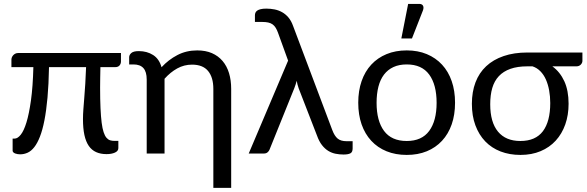

<svg xmlns="http://www.w3.org/2000/svg" viewBox="-20 -766 2930 958"><path d="M583.5 -459.5Q583.5 -447.5 576.2 -439.2Q569 -431 554.5 -431H481Q480.5 -402.5 480 -378Q479.5 -353.5 479.5 -328.5Q479.5 -269 481.5 -226.2Q483.5 -183.5 487.2 -154Q491 -124.5 497 -106.5Q503 -88.5 511 -79Q519 -69.5 529 -66.2Q539 -63 551.5 -63H570.5V-27Q570.5 -12.5 553.8 -4.8Q537 3 511.5 3Q482 3 459.8 -7Q437.5 -17 423 -38Q408.5 -59 401.2 -92.2Q394 -125.5 394 -172Q394 -194.5 396 -220.8Q398 -247 400.5 -278.5Q403 -310 405.5 -347.8Q408 -385.5 409.5 -431H224.5Q223 -345 217 -279Q211 -213 201.5 -164.8Q192 -116.5 179.2 -84Q166.5 -51.5 151.2 -32Q136 -12.5 118 -4.2Q100 4 80.5 4Q74.5 4 68 3Q61.5 2 55.8 -0.2Q50 -2.5 46.5 -6Q43 -9.5 43 -14V-74.5H53Q68 -74.5 83.5 -93.8Q99 -113 112 -155.2Q125 -197.5 134.5 -265.5Q144 -333.5 146.5 -431H37V-468.5Q37 -474 39.2 -479.8Q41.5 -485.5 46 -490.5Q50.5 -495.5 56.8 -498.5Q63 -501.5 71.5 -501.5H583.5Z M624.5 -480.5Q624.5 -492 635.2 -501.5Q646 -511 672.5 -511Q713.5 -511 744 -491.5Q774.5 -472 786 -430.5Q820.5 -468 865 -491.2Q909.5 -514.5 964 -514.5Q1006 -514.5 1037.5 -500.8Q1069 -487 1090.5 -461.8Q1112 -436.5 1122.8 -401Q1133.5 -365.5 1133.5 -322.5V171.5H1044.5V-322.5Q1044.5 -380 1018.2 -411.8Q992 -443.5 938 -443.5Q898.5 -443.5 864.2 -424.5Q830 -405.5 801 -373V0H712V-369Q712 -408 695.5 -426.2Q679 -444.5 646 -444.5H624.5Z M1739.5 -61.5V-25.5Q1739.5 -6.5 1728 -0.8Q1716.5 5 1694 5Q1674 5 1654.8 1.2Q1635.5 -2.5 1618.2 -13Q1601 -23.5 1586.5 -42Q1572 -60.5 1561.5 -90L1470.5 -324.5Q1466.5 -335.5 1464.2 -345Q1462 -354.5 1460.5 -363Q1458 -354 1455.2 -345Q1452.5 -336 1448.5 -326L1324.5 -18.5Q1321.5 -11.5 1314.8 -5.8Q1308 0 1296.5 0H1221L1417.5 -463.5L1367 -603Q1361.5 -618 1355 -628.2Q1348.5 -638.5 1339.5 -644.8Q1330.5 -651 1318 -653.8Q1305.5 -656.5 1288 -656.5H1252V-689.5Q1252 -696.5 1254.5 -702.5Q1257 -708.5 1263.2 -713Q1269.5 -717.5 1280.5 -720.2Q1291.5 -723 1308.5 -723Q1330 -723 1350 -719Q1370 -715 1387.5 -705.2Q1405 -695.5 1419 -679Q1433 -662.5 1442 -637.5L1638 -117Q1649 -87.5 1664.8 -74.5Q1680.5 -61.5 1709 -61.5Z M2009.5 -514.5Q2065 -514.5 2109.5 -496Q2154 -477.5 2185.5 -443.5Q2217 -409.5 2233.8 -361.2Q2250.5 -313 2250.5 -253.5Q2250.5 -193.5 2233.8 -145.5Q2217 -97.5 2185.5 -63.5Q2154 -29.5 2109.5 -11.2Q2065 7 2009.5 7Q1953.5 7 1908.8 -11.2Q1864 -29.5 1832.5 -63.5Q1801 -97.5 1784.2 -145.5Q1767.5 -193.5 1767.5 -253.5Q1767.5 -313 1784.2 -361.2Q1801 -409.5 1832.5 -443.5Q1864 -477.5 1908.8 -496Q1953.5 -514.5 2009.5 -514.5ZM2009.5 -62.5Q2084.5 -62.5 2121.5 -112.8Q2158.5 -163 2158.5 -253Q2158.5 -343.5 2121.5 -394Q2084.5 -444.5 2009.5 -444.5Q1971.5 -444.5 1943.2 -431.5Q1915 -418.5 1896.2 -394Q1877.5 -369.5 1868.2 -333.8Q1859 -298 1859 -253Q1859 -163 1896.2 -112.8Q1933.5 -62.5 2009.5 -62.5ZM1982.5 -574 2016.5 -746.5H2072Q2085.5 -746.5 2090.5 -737.8Q2095.5 -729 2090.5 -714.5L2035.5 -574Z M2611.5 -435Q2562 -435 2526.8 -422.5Q2491.5 -410 2469 -386Q2446.5 -362 2436.2 -326.8Q2426 -291.5 2426 -246Q2426 -156 2464.8 -109.2Q2503.5 -62.5 2576.5 -62.5Q2652 -62.5 2688.8 -111.2Q2725.5 -160 2725.5 -252Q2725.5 -285 2720 -315Q2714.5 -345 2703.8 -369.2Q2693 -393.5 2676.2 -410.5Q2659.5 -427.5 2637 -435ZM2886 -504V-462Q2886 -457.5 2884 -452.8Q2882 -448 2878.2 -444Q2874.5 -440 2869 -437.5Q2863.5 -435 2856.5 -435H2736Q2774.5 -407 2795.8 -360.5Q2817 -314 2817 -248.5Q2817 -192 2800.5 -145.2Q2784 -98.5 2753 -64.5Q2722 -30.5 2677.5 -11.8Q2633 7 2577 7Q2522.5 7 2477.8 -10.2Q2433 -27.5 2401.2 -60.5Q2369.5 -93.5 2352 -140.8Q2334.5 -188 2334.5 -248Q2334.5 -307.5 2352.5 -355Q2370.5 -402.5 2405.8 -435.5Q2441 -468.5 2492.8 -486.2Q2544.5 -504 2611.5 -504Z"/></svg>

Font: Lato 2
Style: Regular
Weight: 400
Designer: Lukasz Dziedzic with Adam Twardoch and Botio Nikoltchev
Foundry: tyPoland Lukasz Dziedzic
Version: Version 2.015; 2015-08-06; http://www.latofonts.com/